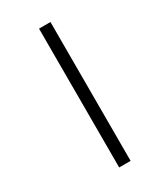

<svg xmlns="http://www.w3.org/2000/svg" viewBox="-239 -857 1030 1193"><g transform="rotate(-30 275.5 -261.0)"><path d="M249 237H331V-759H249Z"/></g></svg>

Font: Noto Sans Medium
Style: Italic
Weight: 500
Italic angle: -12°
Designer: Monotype Design Team
Foundry: Monotype Imaging Inc.
Version: Version 2.013